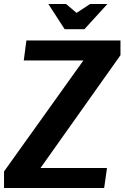

<svg xmlns="http://www.w3.org/2000/svg" viewBox="-37 -933 618 953"><path d="M94 -732H561V-659L164 -99H494L480 0H-17V-82L377 -633H81ZM343 -869 410 -913H496L382 -788H284L203 -913H291Z"/></svg>

Font: Rosario
Style: Bold Italic
Weight: 700
Italic angle: -8.05°
Designer: Hector Gatti
Foundry: Omnibus Type
Version: Version 1.101; ttfautohint (v1.8.1.43-b0c9)